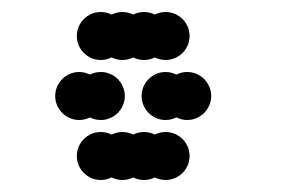

<svg xmlns="http://www.w3.org/2000/svg" viewBox="-20 -700 472 320"><path d="M108 -440C108 -418 126 -400 148 -400C154.5 -400 160.6 -401.6 166 -404.3C171.4 -401.6 177.5 -400 184 -400C190.5 -400 196.6 -401.6 202 -404.3C207.4 -401.6 213.5 -400 220 -400C226.5 -400 232.6 -401.6 238 -404.3C243.4 -401.6 249.5 -400 256 -400C278 -400 296 -418 296 -440C296 -462 278 -480 256 -480C249.5 -480 243.4 -478.4 238 -475.7C232.6 -478.4 226.5 -480 220 -480C213.5 -480 207.4 -478.4 202 -475.7C196.6 -478.4 190.5 -480 184 -480C177.5 -480 171.4 -478.4 166 -475.7C160.6 -478.4 154.5 -480 148 -480C126 -480 108 -462 108 -440ZM216 -540C216 -518 234 -500 256 -500C262.5 -500 268.6 -501.6 274 -504.3C279.4 -501.6 285.5 -500 292 -500C314 -500 332 -518 332 -540C332 -562 314 -580 292 -580C285.5 -580 279.4 -578.4 274 -575.7C268.6 -578.4 262.5 -580 256 -580C234 -580 216 -562 216 -540ZM72 -540C72 -518 90 -500 112 -500C118.5 -500 124.6 -501.6 130 -504.3C135.4 -501.6 141.5 -500 148 -500C170 -500 188 -518 188 -540C188 -562 170 -580 148 -580C141.5 -580 135.4 -578.4 130 -575.7C124.6 -578.4 118.5 -580 112 -580C90 -580 72 -562 72 -540ZM108 -640C108 -618 126 -600 148 -600C154.5 -600 160.6 -601.6 166 -604.3C171.4 -601.6 177.5 -600 184 -600C190.5 -600 196.6 -601.6 202 -604.3C207.4 -601.6 213.5 -600 220 -600C226.5 -600 232.6 -601.6 238 -604.3C243.4 -601.6 249.5 -600 256 -600C278 -600 296 -618 296 -640C296 -662 278 -680 256 -680C249.5 -680 243.4 -678.4 238 -675.7C232.6 -678.4 226.5 -680 220 -680C213.5 -680 207.4 -678.4 202 -675.7C196.6 -678.4 190.5 -680 184 -680C177.5 -680 171.4 -678.4 166 -675.7C160.6 -678.4 154.5 -680 148 -680C126 -680 108 -662 108 -640Z"/></svg>

Font: Dotrice Condensed
Style: Bold
Weight: 700
Width: 2
Monospace: yes
Designer: Paul Flo Williams
Foundry: His Deeds Are Dust
Version: Version 1.001